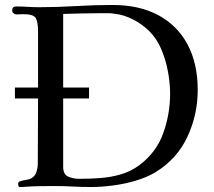

<svg xmlns="http://www.w3.org/2000/svg" viewBox="-20 -753 861 772"><path d="M664 -376Q664 -418 655.5 -464.5Q647 -511 629 -554Q611 -597 581 -627Q553 -655 515.5 -674.5Q478 -694 438 -698Q426 -700 413.5 -700Q401 -700 389 -700Q350 -700 311.5 -699Q273 -698 234 -697V-401H338V-357H234V-82Q234 -52 254 -43Q274 -34 299 -34Q339 -34 381.5 -37Q424 -40 464.5 -51.5Q505 -63 539 -88Q608 -139 636 -216.5Q664 -294 664 -376ZM775 -391Q775 -292 733.5 -203Q692 -114 606 -61Q571 -40 525.5 -26.5Q480 -13 433 -7Q386 -1 345 -1Q309 -1 272.5 -3Q236 -5 199 -5Q170 -5 140 -4.5Q110 -4 81 -2Q76 -1 71 -1Q66 -1 61 -1Q55 -1 54 -6Q53 -11 53 -15Q53 -22 63.5 -25Q74 -28 86.5 -30Q99 -32 104 -35Q121 -44 126.5 -61.5Q132 -79 132 -97Q132 -162 132.5 -227Q133 -292 133 -357H40V-401H133Q133 -457 133 -513.5Q133 -570 133 -626Q133 -664 124 -680Q115 -696 74 -696Q67 -696 60.5 -695.5Q54 -695 47 -695Q40 -695 34.5 -699.5Q29 -704 29 -711Q29 -727 45 -727Q68 -727 91 -725.5Q114 -724 136 -724Q210 -724 284.5 -728.5Q359 -733 433 -733Q540 -733 616.5 -692Q693 -651 734 -574.5Q775 -498 775 -391Z"/></svg>

Font: Kaisei Tokumin
Style: Regular
Weight: 400
Designer: Font-Kai, 金井和夫
Foundry: KAZUO KANAI
Version: Version 5.003